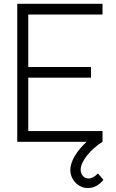

<svg xmlns="http://www.w3.org/2000/svg" viewBox="-20 -740 605 1002"><path d="M491 165C476.5 181 458.5 191.5 442 191.5C420 191.5 401 173 401 146C401 100 454 38.5 515 0V-56H127.5V-334.5H455V-390.5H127.5V-664H515V-720H70V0H432C382.5 46 347 99.5 347 147.5C347 197.5 388.5 241.5 438.5 241.5C467.5 241.5 497 227.5 519.5 198.5Z"/></svg>

Font: Hauora Light
Style: Regular
Weight: 300
Designer: Wayne Shih
Foundry: WCYS
Version: Version 1.001;hotconv 1.0.109;makeotfexe 2.5.65596